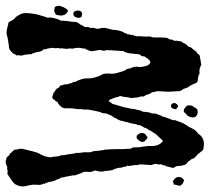

<svg xmlns="http://www.w3.org/2000/svg" viewBox="-60 -675 738 676"><g transform="rotate(-90 309.0 -337.0)"><path d="M7 -96 8 -98Q22 -90 23.5 -81Q25 -72 20 -64Q18 -62 16.5 -61Q15 -60 13 -58Q-2 -61 -7 -72Q-6 -81 -4 -86Q-3 -88 -3 -94ZM167 -190 165 -186Q158 -188 156 -191Q155 -194 150 -196Q145 -204 149 -211.5Q153 -219 159 -224Q161 -225 165 -225Q169 -225 170 -224Q181 -213 178.5 -202.5Q176 -192 167 -190ZM269 -53 275 -48Q278 -35 273 -27Q268 -19 263 -12Q257 -10 253 -10Q244 -10 238 -15.5Q232 -21 234 -31Q236 -42 241 -47Q250 -54 252 -58Q254 -59 257 -59Q263 -59 269 -53ZM284 -89Q278 -79 273 -79Q270 -79 268 -82Q267 -85 262 -85Q264 -98 267 -101Q270 -104 274 -104Q279 -104 282 -99.5Q285 -95 284 -89ZM149 -133Q154 -133 155 -136Q161 -143 164.5 -146.5Q168 -150 171 -153Q176 -157 180 -166Q185 -171 188 -179Q190 -184 194 -188Q197 -198 199 -200Q204 -208 205.5 -212Q207 -216 207 -218Q205 -224 209 -224Q210 -226 210 -228.5Q210 -231 211 -234Q211 -239 213 -243Q213 -251 217 -256Q216 -262 219 -267Q221 -278 222.5 -282.5Q224 -287 226 -291Q231 -296 232 -303L239 -312Q241 -316 242 -319Q246 -327 247 -330.5Q248 -334 248 -339Q248 -346 252 -352Q254 -362 256 -368L261 -394Q262 -404 261 -407Q262 -415 262.5 -419Q263 -423 263 -428Q262 -434 264 -440Q265 -448 265.5 -455Q266 -462 266 -468Q264 -477 269 -488Q272 -491 273.5 -493Q275 -495 276 -496Q282 -502 286 -502L290 -508Q292 -513 295 -513Q298 -522 305 -522Q310 -522 313 -519Q321 -519 325 -513Q335 -509 338 -500Q340 -497 344 -495Q348 -493 346 -488Q350 -484 350 -473Q350 -466 354 -458Q354 -452 356 -451Q360 -449 358 -443Q364 -432 368 -419.5Q372 -407 371 -391Q372 -380 374 -373.5Q376 -367 379 -357Q382 -352 385 -346Q388 -340 388 -332V-319Q387 -315 387.5 -311.5Q388 -308 388 -304Q390 -297 390 -295Q390 -293 391 -291Q396 -271 401 -263Q405 -257 405.5 -254.5Q406 -252 405 -250Q412 -238 412 -226V-221Q411 -218 411 -213Q411 -206 415 -191.5Q419 -177 429 -177Q432 -177 434.5 -179.5Q437 -182 439 -184L446 -194Q449 -197 449 -204Q449 -209 455 -213Q456 -218 456.5 -222Q457 -226 457 -228Q456 -230 458 -235Q458 -243 459 -245Q459 -251 461.5 -260Q464 -269 468 -272Q466 -279 468 -285Q468 -293 469 -298V-305Q468 -308 471 -312Q468 -318 471 -325Q470 -328 470 -333Q469 -335 469 -336.5Q469 -338 468 -340Q470 -349 470 -349L471 -350Q471 -363 468 -373Q465 -381 469 -393Q471 -397 472 -399Q473 -401 473 -403L476 -406Q476 -418 478 -422Q479 -427 478.5 -434Q478 -441 477 -444Q475 -451 476 -456Q478 -460 476 -463Q474 -472 476 -480Q478 -488 476 -494Q479 -499 477 -511Q478 -516 478.5 -520.5Q479 -525 477 -530Q477 -535 476 -538.5Q475 -542 473 -547Q476 -552 468 -558Q466 -563 465 -567Q464 -571 464 -574L461 -586Q460 -590 456 -596V-606Q454 -616 454 -620L451 -631Q452 -637 452.5 -640Q453 -643 452 -645Q451 -650 455 -651Q457 -659 460 -661Q462 -663 464 -665Q466 -667 468 -669Q474 -673 478 -674Q482 -675 488 -675Q499 -677 507 -678Q515 -679 520 -681Q528 -683 532 -683Q536 -683 539 -682.5Q542 -682 546 -681L558 -678Q560 -677 562.5 -677Q565 -677 568 -676L573 -668Q577 -659 586 -651Q590 -647 593 -641Q601 -629 601 -616.5Q601 -604 599 -592Q597 -582 597 -579L594 -568Q592 -562 590 -554Q588 -546 585 -540Q586 -526 584 -518.5Q582 -511 580 -504L574 -490V-481Q573 -479 573 -471Q573 -467 571 -457Q570 -453 570 -445Q570 -435 565 -429Q560 -424 558 -417Q556 -415 554.5 -412Q553 -409 551 -404Q554 -394 549 -390Q549 -385 549 -379Q549 -373 547 -370Q546 -367 545.5 -363Q545 -359 547 -355Q547 -351 549 -347Q548 -341 549 -337Q546 -325 543.5 -315Q541 -305 541 -296Q538 -276 530 -266Q530 -259 525 -256Q527 -253 526 -249.5Q525 -246 523 -245Q527 -240 521 -234Q522 -230 519 -224Q519 -219 519.5 -215.5Q520 -212 519 -207Q519 -202 518.5 -198Q518 -194 518 -189Q519 -184 518.5 -178.5Q518 -173 516 -171Q515 -165 515 -160Q515 -155 515 -151V-136Q515 -128 514 -121Q513 -114 508 -109Q509 -99 504 -94Q502 -89 504 -87Q502 -76 501.5 -70.5Q501 -65 496 -62Q495 -56 491.5 -51.5Q488 -47 483 -43Q481 -33 475 -28Q469 -22 465 -14Q460 -14 456 -7Q453 -2 446 -2H444Q434 1 428 1Q424 1 420 3Q406 -4 397 -4Q392 -4 390 -3Q383 -7 373 -9Q361 -9 356 -13Q349 -31 343 -40Q339 -44 337.5 -49Q336 -54 334 -60Q332 -62 329.5 -66Q327 -70 326 -75V-82Q324 -105 324 -114Q324 -123 325 -131Q326 -141 326 -148.5Q326 -156 323 -164Q323 -171 320 -174Q316 -178 315 -183Q315 -188 310 -196Q305 -202 308 -208Q303 -221 303 -232Q302 -236 302 -244Q302 -249 304 -253Q305 -263 306 -269.5Q307 -276 309 -283Q307 -287 305.5 -291.5Q304 -296 303 -302Q301 -307 299 -312Q297 -317 295 -322H292Q289 -322 287 -319Q286 -313 282 -312Q279 -302 276 -291.5Q273 -281 270 -271L265 -248Q264 -246 264 -241Q262 -236 264 -233Q261 -229 261 -226Q259 -217 258 -212Q257 -207 254 -204Q253 -194 252 -185.5Q251 -177 247 -170Q248 -167 247.5 -164Q247 -161 247 -157Q243 -149 242 -145Q240 -137 237 -135Q235 -124 233 -121Q231 -116 229 -110L226 -103Q224 -100 224 -96.5Q224 -93 224 -90Q219 -75 216.5 -69.5Q214 -64 213 -61L206 -49Q202 -44 199 -38Q196 -32 193 -26Q186 -14 177 -9Q164 12 140 12Q130 12 119 9L113 2Q109 -3 106.5 -6.5Q104 -10 101 -12L90 -23Q87 -33 84 -35Q80 -39 79 -43Q74 -46 70 -50Q66 -54 66 -59Q63 -64 63 -73Q63 -78 62.5 -81Q62 -84 61 -87Q54 -94 57 -103Q59 -108 59.5 -112Q60 -116 61 -119Q65 -124 65 -130Q65 -134 69 -138Q68 -140 68 -148Q72 -160 68 -167Q64 -173 67 -185Q67 -190 67 -194Q67 -198 68 -203V-218Q64 -218 66 -224Q66 -228 65.5 -233.5Q65 -239 64 -241L63 -251Q62 -254 64 -258Q60 -261 60 -267Q60 -274 57 -276Q57 -286 54.5 -294.5Q52 -303 48 -311Q46 -323 45.5 -327.5Q45 -332 46 -333Q44 -339 43.5 -341Q43 -343 43 -344V-354Q45 -362 45.5 -365.5Q46 -369 47 -372Q40 -383 42 -397Q44 -411 37 -421L31 -438Q31 -439 29 -445Q31 -449 29 -453Q27 -458 28 -460Q26 -465 26 -467Q26 -469 26 -470Q23 -479 22.5 -482.5Q22 -486 23 -488Q16 -499 16 -502Q16 -505 12 -511Q7 -523 7 -531Q5 -537 4 -540.5Q3 -544 2 -546Q-2 -549 1 -552Q-4 -559 -4 -568.5Q-4 -578 -3 -587Q-4 -595 -5 -601.5Q-6 -608 -8 -615Q-11 -627 -7.5 -638.5Q-4 -650 0 -655Q2 -657 4 -658.5Q6 -660 8 -662L30 -677Q33 -680 37 -680Q40 -680 41 -679Q46 -679 49 -680Q51 -681 53 -681Q56 -681 57 -680Q61 -681 71 -685Q73 -686 78 -686Q83 -686 85 -684Q93 -684 96 -679Q98 -677 99.5 -674.5Q101 -672 106 -672Q107 -669 109 -667Q111 -665 113 -663Q118 -658 120 -655Q120 -650 120.5 -647Q121 -644 122 -641Q124 -635 123 -628.5Q122 -622 120 -614Q119 -610 118 -606.5Q117 -603 116 -599Q116 -595 113 -587Q111 -583 111 -579Q109 -574 107.5 -570.5Q106 -567 104 -564Q97 -550 96 -545L93 -530Q95 -521 96 -509Q96 -499 101 -489Q100 -486 100.5 -482Q101 -478 102 -474Q104 -466 104.5 -460Q105 -454 106 -449Q106 -442 109 -439Q108 -432 109 -423Q110 -418 110.5 -414.5Q111 -411 111 -408V-388Q113 -382 113.5 -380Q114 -378 115 -376Q115 -366 116 -365V-360Q117 -356 117 -353.5Q117 -351 118 -349Q118 -345 118.5 -342.5Q119 -340 120 -337Q121 -325 121.5 -314.5Q122 -304 122 -294Q122 -284 122 -275Q122 -266 123 -258V-247Q128 -240 128 -236Q128 -226 128.5 -217.5Q129 -209 131 -201Q134 -183 133 -167Q134 -146 149 -133ZM601 -417Q596 -417 593.5 -417.5Q591 -418 588 -419Q583 -425 584.5 -433Q586 -441 591 -446Q597 -448 598 -448Q607 -448 609 -438Q611 -432 609 -425.5Q607 -419 601 -417ZM622 -513Q628 -505 626 -494Q624 -489 623 -486.5Q622 -484 622 -483Q614 -467 609 -467Q606 -467 605 -468L597 -475Q590 -488 593 -496Q593 -506 597 -510Q604 -515 609 -515Q614 -515 622 -513Z"/></g></svg>

Font: Black And White Picture
Style: Regular
Weight: 400
Designer: AsiaSoft Inc.
Foundry: AsiaSoft Inc.
Version: Version 1.64